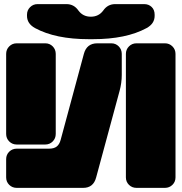

<svg xmlns="http://www.w3.org/2000/svg" viewBox="-20 -910 880 930"><path d="M149.9 -773.9Q110.8 -795.4 110.8 -833V-838.9Q110.8 -860.4 125.7 -875.2Q140.6 -890.1 162.1 -890.1H301.8Q338.4 -890.1 359.9 -858.9Q381.8 -829.1 419.9 -829.1Q458 -829.1 480 -858.9Q501.5 -890.1 538.1 -890.1H678.2Q700.2 -890.1 714.6 -876.2Q729 -862.3 729 -838.9V-833Q729 -795.4 689.9 -773.9Q590.8 -720.2 430.2 -720.2H410.2Q249 -720.2 149.9 -773.9ZM382.8 0H61Q39.6 0 24.7 -14.6Q9.8 -29.3 9.8 -50.8V-139.2Q9.8 -160.6 24.7 -175.3Q39.6 -189.9 61 -189.9H217.8Q241.7 -189.9 254.9 -200.4Q268.1 -210.9 273.9 -232.9L386.2 -648.9Q399.9 -700.2 451.2 -700.2H519Q540.5 -700.2 555.2 -685.3Q569.8 -670.4 569.8 -648.9V-546.9Q569.8 -508.3 559.1 -469.2L445.8 -50.8Q432.6 0 382.8 0ZM250 -648.9V-261.2Q250 -239.7 235.4 -224.9Q220.7 -210 199.2 -210H61Q39.6 -210 24.7 -224.9Q9.8 -239.7 9.8 -261.2V-648.9Q9.8 -670.4 24.7 -685.3Q39.6 -700.2 61 -700.2H199.2Q220.7 -700.2 235.4 -685.3Q250 -670.4 250 -648.9ZM641.1 -700.2H778.8Q800.3 -700.2 815.2 -685.3Q830.1 -670.4 830.1 -648.9V-50.8Q830.1 -29.3 815.2 -14.6Q800.3 0 778.8 0H641.1Q619.6 0 604.7 -14.6Q589.8 -29.3 589.8 -50.8V-648.9Q589.8 -670.4 604.7 -685.3Q619.6 -700.2 641.1 -700.2Z"/></svg>

Font: Nastup Soft
Style: Regular
Weight: 400
Designer: Maksym Kobuzan
Foundry: Zakznak
Version: Version 1.020;hotconv 1.0.109;makeotfexe 2.5.65596